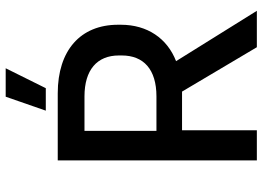

<svg xmlns="http://www.w3.org/2000/svg" viewBox="-144 -779 923 675"><g transform="rotate(-90 317.5 -441.5)"><path d="M415 -883H315L266 -742H345ZM91 0H197V-263H333L489 0H617L440 -284C520 -315 568 -385 568 -478V-488C568 -620 478 -700 327 -700H91ZM195 -353V-606H316C409 -606 460 -562 460 -485V-475C460 -398 411 -353 316 -353Z"/></g></svg>

Font: Fixel Text Medium
Style: Regular
Weight: 500
Width: 4
Designer: AlfaBravo + MacPaw
Foundry: Kyrylo Tkachov, Marchela Mozhyna, Serhii Makarenko, Maria Weinstein, Zakhar Kryvoshyya
Version: Version 1.211